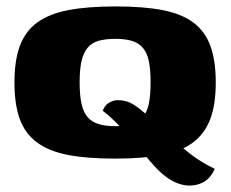

<svg xmlns="http://www.w3.org/2000/svg" viewBox="-20 -487 719 598"><path d="M338 7Q251 7 191.5 -4.5Q132 -16 95 -43.5Q58 -71 41.5 -116.5Q25 -162 25 -230Q25 -299 42 -344.5Q59 -390 96 -417Q133 -444 193 -455.5Q253 -467 340 -467Q427 -467 486.5 -455.5Q546 -444 582.5 -416.5Q619 -389 635.5 -343.5Q652 -298 652 -230Q652 -162 635 -116.5Q618 -71 581.5 -43.5Q545 -16 485 -4.5Q425 7 338 7ZM339 -94Q369 -94 390 -100.5Q411 -107 424.5 -122Q438 -137 443.5 -163.5Q449 -190 449 -230Q449 -271 443.5 -297Q438 -323 424.5 -338.5Q411 -354 390 -360Q369 -366 339 -366Q309 -366 287.5 -360Q266 -354 253 -338.5Q240 -323 234 -297Q228 -271 228 -230Q228 -190 234 -163.5Q240 -137 253 -122Q266 -107 287.5 -100.5Q309 -94 339 -94ZM570 91Q548 91 524 80Q500 69 474 44Q462 32 446.5 14Q431 -4 413.5 -25Q396 -46 377 -67.5Q358 -89 339 -108Q320 -127 300 -142Q306 -159 319.5 -167Q333 -175 347 -175Q366 -175 382 -168.5Q398 -162 421 -143Q446 -123 468 -103Q490 -83 510 -63.5Q530 -44 551 -25.5Q572 -7 596 9Q620 25 649 39Q636 67 616 79Q596 91 570 91Z"/></svg>

Font: Genos Thin ExtraBold
Style: Regular
Weight: 800
Version: Version 1.010